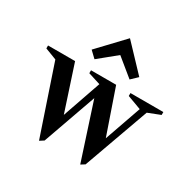

<svg xmlns="http://www.w3.org/2000/svg" viewBox="-218 -951 1136 1138"><g transform="rotate(30 349.5 -382.0)"><path d="M191 16 30 -461 44 -446 -45 -480V-500H140L245 -180H238L337 -465L344 -450L249 -480V-500H421L528 -190L524 -188L618 -456L622 -442L519 -480V-500H744V-480L652 -444L665 -460L500 -1L473 16L345 -377H352L219 -2ZM234 -567 191 -608 354 -780 517 -608 474 -567 354 -665Z"/></g></svg>

Font: Wittgenstein SemiBold
Style: Regular
Weight: 600
Designer: Jörg Drees
Foundry: Jörg Drees
Version: Version 1.500